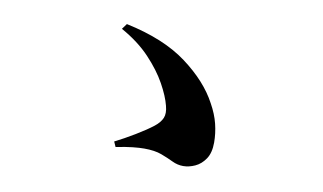

<svg xmlns="http://www.w3.org/2000/svg" viewBox="-54 -687 1109 660"><g transform="rotate(10 500.0 -356.5)"><path d="M616 -133Q596 -133 577.5 -142Q559 -151 535 -160Q511 -169 474 -169Q458 -169 434 -166.5Q410 -164 376 -157L368 -175Q400 -191 436.5 -213Q473 -235 496 -253Q515 -268 522 -284.5Q529 -301 522 -327Q514 -359 491 -400.5Q468 -442 428 -484.5Q388 -527 327 -561L341 -580Q474 -552 554.5 -492Q635 -432 672 -362Q691 -328 699 -295.5Q707 -263 707 -231Q707 -195 692.5 -173.5Q678 -152 657 -142.5Q636 -133 616 -133Z"/></g></svg>

Font: Noto Serif JP Black
Style: Regular
Weight: 900
Designer: Ryoko NISHIZUKA 西塚涼子 (kana & ideographs); Frank Grießhammer (Latin, Greek & Cyrillic); Wenlong ZHANG 张文龙 (bopomofo); San
Foundry: Adobe
Version: Version 2.003-H1;hotconv 1.1.1;makeotfexe 2.6.0